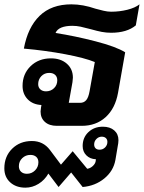

<svg xmlns="http://www.w3.org/2000/svg" viewBox="-61 -580 663 885"><path d="M195 -428Q285 -414 379.5 -389.5Q474 -365 516 -339L483 -152Q470 -80 426 -40Q382 0 316 0H201Q166 0 146 -18Q126 -36 126 -66Q126 -72 128 -84L130 -96Q90 -98 66.5 -122.5Q43 -147 43 -184Q43 -239 80 -275Q117 -311 174 -311Q219 -311 247 -286.5Q275 -262 275 -222Q275 -215 273 -201L256 -106H308Q326 -106 336.5 -118.5Q347 -131 352 -160L376 -294Q330 -313 240 -330Q150 -347 49 -356Q67 -454 121.5 -507Q176 -560 268 -560Q321 -560 379 -540Q397 -535 416 -530.5Q435 -526 451 -526Q490 -526 526 -535Q562 -544 582 -560L565 -463Q524 -429 451 -429Q429 -429 408 -433Q387 -437 359 -445Q329 -453 310.5 -457Q292 -461 272 -461Q242 -461 222 -453Q202 -445 195 -428ZM203 -210Q203 -226 193 -235Q183 -244 166 -244Q144 -244 129.5 -229Q115 -214 115 -192Q115 -177 125 -168Q135 -159 151 -159Q173 -159 188 -173.5Q203 -188 203 -210ZM485 66Q485 75 484 80L471 157Q462 208 420 242.5Q378 277 320 282L267 215L209 282L162 220Q145 250 116.5 267.5Q88 285 56 285Q13 285 -14 260.5Q-41 236 -41 196Q-41 141 -5 105.5Q31 70 86 70Q138 70 169 111L220 179L274 117L341 198Q355 196 366.5 185.5Q378 175 380 163L381 154Q354 153 337 136Q320 119 320 93Q320 54 346.5 29Q373 4 413 4Q446 4 465.5 21Q485 38 485 66ZM434 74Q434 63 427 56.5Q420 50 408 50Q394 50 383.5 60.5Q373 71 373 86Q373 97 379.5 103.5Q386 110 398 110Q413 110 423.5 99.5Q434 89 434 74ZM116 168Q116 152 106 143Q96 134 79 134Q57 134 41.5 149Q26 164 26 186Q26 202 36 211.5Q46 221 63 221Q85 221 100.5 205.5Q116 190 116 168Z"/></svg>

Font: Bai Jamjuree
Style: Bold Italic
Weight: 700
Italic angle: -10°
Designer: Katatrad Aksorn Co.,Ltd.
Foundry: Cadson Demak Co.,Ltd.
Version: Version 1.000; ttfautohint (v1.6)